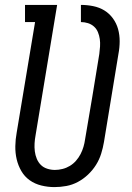

<svg xmlns="http://www.w3.org/2000/svg" viewBox="-20 -755 540 783"><path d="M202 8Q175 8 148.5 1.5Q122 -5 101 -20Q80 -35 67 -57.5Q54 -80 48 -105.5Q42 -131 42.5 -159Q43 -187 48 -214L123 -665H82V-735H213L125 -203Q122 -187 121 -170.5Q120 -154 122 -138Q124 -122 130 -107.5Q136 -93 146.5 -82.5Q157 -72 172.5 -67Q188 -62 204 -62Q219 -62 235 -66Q251 -70 265 -78.5Q279 -87 290 -99.5Q301 -112 308.5 -126.5Q316 -141 320.5 -156.5Q325 -172 327 -187Q342 -274 356.5 -361Q371 -448 385 -535Q387 -550 388 -565.5Q389 -581 387 -595.5Q385 -610 379.5 -623.5Q374 -637 363.5 -646.5Q353 -656 339 -660.5Q325 -665 310 -665V-735Q335 -735 360 -730Q385 -725 405.5 -712.5Q426 -700 440.5 -680Q455 -660 461.5 -636.5Q468 -613 468 -587Q468 -561 463 -535L404 -176Q400 -152 392.5 -128Q385 -104 371.5 -82.5Q358 -61 339 -43Q320 -25 297.5 -13Q275 -1 250.5 3.5Q226 8 202 8Z"/></svg>

Font: Iosevka Slab
Style: Italic
Weight: 400
Italic angle: -9°
Monospace: yes
Designer: Belleve Invis
Foundry: Belleve Invis
Version: Version 11.1.0; ttfautohint (v1.8.3)